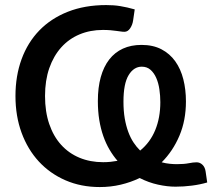

<svg xmlns="http://www.w3.org/2000/svg" viewBox="-20 -748 869 776"><path d="M479 -337Q479 -299.5 484.2 -269.2Q489.5 -239 498.5 -214.8Q507.5 -190.5 519.8 -172Q532 -153.5 546.5 -139.5Q587 -172.5 607.5 -222.5Q628 -272.5 628 -335Q628 -361 624.2 -386.8Q620.5 -412.5 611.5 -433Q602.5 -453.5 588.2 -466Q574 -478.5 553 -478.5Q520.5 -478.5 499.8 -444.2Q479 -410 479 -337ZM817.5 -10.5Q788.5 -2 755.5 2.2Q722.5 6.5 689.5 6.5Q656 6.5 618.5 -1.8Q581 -10 544.5 -28.5Q508 -11 467.5 -1.5Q427 8 383.5 8Q307.5 8 244.8 -19.2Q182 -46.5 137 -95.2Q92 -144 67.2 -211.5Q42.5 -279 42.5 -360Q42.5 -441 67.2 -508.8Q92 -576.5 139 -625Q186 -673.5 254.2 -700.5Q322.5 -727.5 409.5 -727.5Q425 -727.5 439 -726.5Q453 -725.5 466.5 -723.2Q480 -721 494.2 -717.8Q508.5 -714.5 524.5 -710L518 -665.5Q515.5 -647.5 506 -633.5Q496.5 -619.5 483 -619.5Q475.5 -619.5 467.5 -620.8Q459.5 -622 449.5 -623.2Q439.5 -624.5 426.5 -625.8Q413.5 -627 396 -627Q344.5 -627 301.5 -609Q258.5 -591 227.5 -556.5Q196.5 -522 179.2 -472.5Q162 -423 162 -360Q162 -296.5 179 -246.8Q196 -197 227 -162.8Q258 -128.5 301.2 -110.5Q344.5 -92.5 397 -92.5Q412.5 -92.5 427 -94Q441.5 -95.5 455 -98Q437.5 -118 422.8 -143Q408 -168 397.5 -198Q387 -228 381.2 -263.2Q375.5 -298.5 375.5 -339.5Q375.5 -394 387.2 -436.2Q399 -478.5 421.5 -507.5Q444 -536.5 476.8 -551.5Q509.5 -566.5 552 -566.5Q598.5 -566.5 632.5 -548.8Q666.5 -531 688.5 -500Q710.5 -469 721 -427.5Q731.5 -386 731.5 -338Q731.5 -261.5 705.2 -199.5Q679 -137.5 633.5 -92Q651 -87.5 666.5 -86Q682 -84.5 694.5 -84.5Q723.5 -84.5 742.2 -88.2Q761 -92 774.5 -92Q788 -92 798.2 -82.2Q808.5 -72.5 811 -55Z"/></svg>

Font: Lato SemiBold
Style: Regular
Weight: 600
Designer: Lukasz Dziedzic with Adam Twardoch and Botio Nikoltchev
Foundry: tyPoland Lukasz Dziedzic
Version: Version 2.015; 2015-08-06; http://www.latofonts.com/